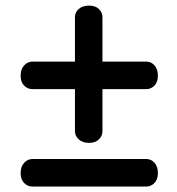

<svg xmlns="http://www.w3.org/2000/svg" viewBox="-20 -688 632 684"><path d="M53.5 -418.5Q53.5 -441.5 66 -455Q78.5 -468.5 95.5 -468.5H501.5Q518.5 -468.5 530.5 -455Q542.5 -441.5 542.5 -418.5Q542.5 -395.5 530.2 -383Q518 -370.5 501.5 -370.5H95Q78.5 -370.5 66 -383Q53.5 -395.5 53.5 -418.5ZM297 -179Q274 -179 260.5 -191.5Q247 -204 247 -221V-627Q247 -644 260.5 -656Q274 -668 297 -668Q320 -668 332.5 -655.8Q345 -643.5 345 -627V-220.5Q345 -204 332.5 -191.5Q320 -179 297 -179ZM53.5 -71.5Q53.5 -94.5 66 -108Q78.5 -121.5 95.5 -121.5H501.5Q518.5 -121.5 530.5 -108Q542.5 -94.5 542.5 -71.5Q542.5 -48.5 530.2 -36Q518 -23.5 501.5 -23.5H95Q78.5 -23.5 66 -36Q53.5 -48.5 53.5 -71.5Z"/></svg>

Font: Fraunces 9pt S050 Black
Style: Regular
Weight: 900
Version: Version 1.000; ttfautohint (v1.8.3)